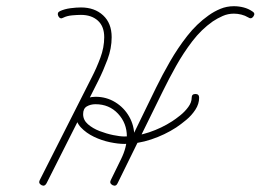

<svg xmlns="http://www.w3.org/2000/svg" viewBox="-20 -586 840 619"><path d="M168 -534Q163 -545 173 -550Q188 -557 207 -559.5Q226 -562 241 -562Q285 -562 312.5 -536.5Q340 -511 340 -466Q340 -430 326.5 -394Q313 -358 297 -326Q255 -243 213.5 -160.5Q172 -78 130 5Q130 5 130 5Q130 5 130 5Q124 16 114 11Q103 5 108 -5Q150 -88 192 -171Q234 -254 276 -337Q291 -366 303.5 -399.5Q316 -433 316 -466Q316 -501 295.5 -519.5Q275 -538 241 -538Q229 -538 212.5 -536.5Q196 -535 184 -529Q174 -523 168 -534ZM797 -533Q790 -523 780 -530Q770 -536 758 -539Q746 -542 734 -542Q715 -542 698 -534.5Q681 -527 666 -517Q629 -491 600 -453Q571 -415 547.5 -373Q524 -331 505 -292Q432 -143 359 5Q359 5 359 5Q359 5 359 5Q354 16 343 11Q332 5 337 -5Q374 -80 410.5 -154Q447 -228 483 -303Q503 -344 528 -387.5Q553 -431 583.5 -470Q614 -509 652 -536Q670 -549 690.5 -557.5Q711 -566 734 -566Q750 -566 765.5 -562Q781 -558 794 -549Q804 -543 797 -533ZM359 5Q354 16 343 11Q332 5 337 -5Q352 -36 370.5 -73.5Q389 -111 389 -146Q389 -189 360.5 -219.5Q332 -250 288 -250Q272 -250 260 -243Q248 -236 248 -218Q248 -199 263.5 -185.5Q279 -172 301 -163.5Q323 -155 345 -150.5Q367 -146 381 -146Q421 -146 461 -159.5Q501 -173 535 -195Q546 -202 561 -214Q576 -226 587 -241Q598 -256 598 -271Q598 -283 610 -283Q622 -283 622 -271Q622 -251 610 -232.5Q598 -214 580.5 -199.5Q563 -185 548 -175Q511 -151 467.5 -136.5Q424 -122 381 -122Q361 -122 334.5 -127.5Q308 -133 283 -145Q258 -157 241 -175Q224 -193 224 -218Q224 -246 243 -260Q262 -274 288 -274Q323 -274 351.5 -256.5Q380 -239 396.5 -210Q413 -181 413 -146Q413 -108 394 -68Q375 -28 359 5Q359 5 359 5Q359 5 359 5Z"/></svg>

Font: FRB American Cursive Light
Style: Italic
Weight: 300
Italic angle: -25°
Version: Version 2.0;Modular Font Editor K font №1